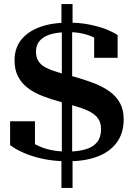

<svg xmlns="http://www.w3.org/2000/svg" viewBox="-20 -810 660 950"><path d="M284 -790H339V-680L337 -666V-42L339 -26V120H284V-28L286 -42V-664L284 -681ZM314 -60Q367 -60 404.5 -71.5Q442 -83 461 -107.5Q480 -132 480 -171Q480 -201 467 -221Q454 -241 429 -255Q404 -269 367 -280.5Q330 -292 282 -305Q231 -319 189 -335.5Q147 -352 116.5 -375.5Q86 -399 69 -432Q52 -465 52 -512Q52 -571 84.5 -612.5Q117 -654 177 -676Q237 -698 318 -698Q378 -698 427.5 -687.5Q477 -677 511.5 -662.5Q546 -648 562 -636V-524H446V-647Q458 -645 468.5 -638Q479 -631 485.5 -622.5Q492 -614 492 -607Q492 -600 483 -597Q467 -614 443 -625.5Q419 -637 388 -644Q357 -651 319 -651Q264 -651 228 -639.5Q192 -628 175 -606.5Q158 -585 158 -554Q158 -525 171 -506Q184 -487 208.5 -474.5Q233 -462 266.5 -452.5Q300 -443 341 -432Q396 -417 442 -399.5Q488 -382 521.5 -358Q555 -334 573.5 -300.5Q592 -267 592 -219Q592 -151 557.5 -104.5Q523 -58 461.5 -35Q400 -12 317 -12Q250 -12 195 -23.5Q140 -35 98 -53.5Q56 -72 30 -92V-210H153V-76Q143 -78 133 -84Q123 -90 115.5 -99Q108 -108 105 -117.5Q102 -127 107 -134Q128 -110 159 -93.5Q190 -77 229 -68.5Q268 -60 314 -60Z"/></svg>

Font: Roboto Serif 120pt Expanded SemiBold
Style: Regular
Weight: 600
Width: 7
Designer: Greg Gazdowicz
Foundry: Commercial Type
Version: Version 1.008